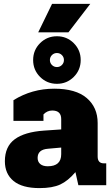

<svg xmlns="http://www.w3.org/2000/svg" viewBox="-20 -950 570 985"><path d="M247 -930H443L331 -784H176ZM150 -642Q150 -693 185.5 -728.5Q221 -764 272 -764Q323 -764 358.5 -728.5Q394 -693 394 -642Q394 -591 358.5 -555.5Q323 -520 272 -520Q221 -520 185.5 -555.5Q150 -591 150 -642ZM308 -642Q308 -657 297.5 -667.5Q287 -678 272 -678Q257 -678 246.5 -667.5Q236 -657 236 -642Q236 -627 246.5 -616.5Q257 -606 272 -606Q287 -606 297.5 -616.5Q308 -627 308 -642ZM5 -123Q5 -198 55.5 -235.5Q106 -273 206 -280L294 -286V-339Q294 -383 248 -383Q222 -383 203 -363V-330H49V-436Q144 -495 258 -495Q369 -495 425 -447Q481 -399 481 -319V-147Q481 -112 513 -112H525V0H382L367 -67Q329 -22 289 -3.5Q249 15 183 15Q94 15 49.5 -21.5Q5 -58 5 -123ZM294 -159V-193L227 -187Q173 -183 173 -140Q173 -120 186.5 -108.5Q200 -97 225 -97Q294 -97 294 -159Z"/></svg>

Font: Pridi
Style: Bold
Weight: 700
Designer: Katatrad Team
Foundry: CadsonDemak
Version: Version 1.001